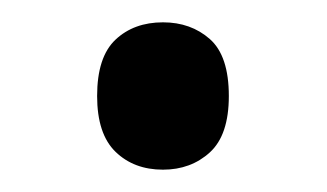

<svg xmlns="http://www.w3.org/2000/svg" viewBox="-20 -140 293 172"><path d="M67 -54Q67 -89 83.5 -104.5Q100 -120 126 -120Q151 -120 168 -105Q185 -90 185 -54Q185 -19 168 -3.5Q151 12 126 12Q100 12 83.5 -4Q67 -20 67 -54Z"/></svg>

Font: Noto Sans SemiCondensed
Style: Regular
Weight: 400
Width: 4
Designer: Monotype Design Team
Foundry: Monotype Imaging Inc.
Version: Version 2.013; ttfautohint (v1.8.4.7-5d5b)